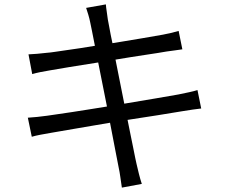

<svg xmlns="http://www.w3.org/2000/svg" viewBox="-20 -811 1040 876"><path d="M898 -316Q882 -314 859 -311Q836 -308 808 -303Q766 -296 701 -285.5Q636 -275 562 -264Q569 -227 576 -194.5Q583 -162 588 -135.5Q593 -109 597 -90.5Q601 -72 603 -63Q608 -41 614 -17Q620 7 627 28L536 45Q532 19 529 -3.5Q526 -26 521 -49Q518 -66 507 -121Q496 -176 482 -251Q440 -244 399.5 -237Q359 -230 323.5 -224Q288 -218 259.5 -213Q231 -208 213 -205Q184 -200 163 -196Q142 -192 125 -187L107 -274Q124 -275 149.5 -277.5Q175 -280 195 -283Q214 -286 243 -290Q272 -294 307.5 -299.5Q343 -305 384 -311.5Q425 -318 468 -325L428 -526Q356 -515 296.5 -505Q237 -495 208 -490Q184 -486 164 -482Q144 -478 127 -473L110 -563Q129 -564 149 -565.5Q169 -567 193 -570Q208 -571 231 -574.5Q254 -578 282.5 -582Q311 -586 344.5 -591Q378 -596 413 -602Q405 -643 399.5 -670.5Q394 -698 392 -707Q388 -727 383 -743.5Q378 -760 373 -775L463 -791Q464 -777 467 -758Q470 -739 472 -722Q474 -714 479 -685Q484 -656 493 -614Q566 -626 629 -636.5Q692 -647 724 -653Q746 -657 764 -661.5Q782 -666 795 -670L812 -586Q801 -584 780.5 -581.5Q760 -579 740 -576Q723 -573 698 -569Q673 -565 642.5 -560.5Q612 -556 577.5 -550.5Q543 -545 507 -539L547 -338Q624 -351 690 -362Q756 -373 794 -380Q823 -386 844 -390.5Q865 -395 881 -400Z"/></svg>

Font: SpoqaHanSansJP-Regular
Style: Regular
Weight: 400
Designer: [Source Han Sans]
Ryoko NISHIZUKA  (kana & ideographs); Paul D. Hunt (Latin, Greek & Cyrillic); Wenlong ZHANG  (bopomofo
Foundry: Spoqa (http://bi.spoqa.com)
Version: Version 1.002.20150607